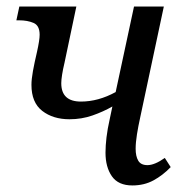

<svg xmlns="http://www.w3.org/2000/svg" viewBox="-20 -556 563 586"><path d="M192 -192Q142 -192 109 -217.5Q76 -243 76 -297Q76 -314 80.5 -339Q85 -364 93 -398Q101 -434 101 -450Q101 -478 82.5 -486Q64 -494 38 -494H30L39 -536H213L177 -365Q172 -344 169.5 -328Q167 -312 167 -302Q167 -246 227 -246Q280 -246 333 -275L389 -536H480L408 -198Q402 -171 398 -146Q394 -121 394 -102Q394 -79 402 -65.5Q410 -52 430 -52Q452 -52 483 -74L501 -46Q477 -21 448.5 -5.5Q420 10 384 10Q341 10 321.5 -18Q302 -46 302 -90Q302 -111 305 -136.5Q308 -162 315 -193L323 -231Q295 -215 262 -203.5Q229 -192 192 -192Z"/></svg>

Font: Noto Serif SemiCondensed
Style: Italic
Weight: 400
Width: 4
Italic angle: -12°
Designer: Monotype Design Team
Foundry: Monotype Imaging Inc.
Version: Version 2.013